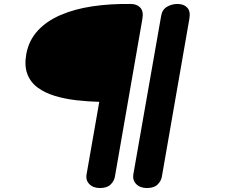

<svg xmlns="http://www.w3.org/2000/svg" viewBox="-20 -949 1202 969"><path d="M484.5 0Q450 0 430.8 -20Q411.5 -40 417 -69.5L481 -435Q422.5 -436.5 364.5 -443.2Q306.5 -450 256.2 -465.2Q206 -480.5 169.8 -507.2Q133.5 -534 117.8 -576Q102 -618 113 -678Q126 -746 170.8 -794.5Q215.5 -843 285.8 -873.2Q356 -903.5 446 -917Q536 -930.5 639.5 -929Q671 -929 688.2 -910.2Q705.5 -891.5 698.5 -853L560 -58Q556.5 -36 538.5 -18Q520.5 0 484.5 0ZM721.5 0Q687 0 667.5 -20Q648 -40 653 -69.5L793.5 -870Q799 -901 823 -915Q847 -929 876 -929Q908 -929 925.2 -910.2Q942.5 -891.5 935.5 -853L797 -58Q793.5 -36 775.5 -18Q757.5 0 721.5 0Z"/></svg>

Font: Edu AU VIC WA NT Pre
Style: Bold
Weight: 700
Designer: Tina and Corey Anderson, Eben Sorkin, Mirko Velimirovic
Foundry: Google for Education
Version: Version 1.001